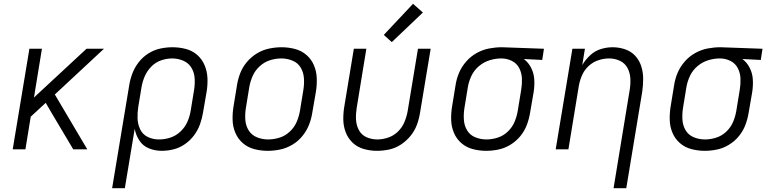

<svg xmlns="http://www.w3.org/2000/svg" viewBox="-20 -787 4072 1012"><path d="M47 0H114L142 -172L221 -245L253 -190L366 0H440L269 -289L528 -530H436L159 -273L201 -530H135Z M571 205H638L690 -108Q696 -75 714.5 -46.5Q733 -18 765 -5Q797 8 833 8Q864 8 895.5 0Q927 -8 955 -27.5Q983 -47 1003 -74Q1023 -101 1034 -131.5Q1045 -162 1050 -193L1069 -303Q1075 -339 1073.5 -375Q1072 -411 1058.5 -443Q1045 -475 1019.5 -497.5Q994 -520 959.5 -529Q925 -538 889 -538Q857 -538 824.5 -531Q792 -524 762.5 -505.5Q733 -487 711.5 -459.5Q690 -432 678 -400.5Q666 -369 661 -337ZM818 -52Q786 -52 759 -65Q732 -78 719 -105Q706 -132 705 -163Q704 -194 709 -225L726 -328Q731 -357 743 -385Q755 -413 777.5 -436Q800 -459 829.5 -469Q859 -479 888 -479Q918 -479 946 -467Q974 -455 989 -430Q1004 -405 1006 -374.5Q1008 -344 1003 -313L985 -203Q980 -173 967.5 -144.5Q955 -116 931 -93.5Q907 -71 877.5 -61.5Q848 -52 818 -52Z M1391 8Q1424 8 1457 1Q1490 -6 1520.5 -24Q1551 -42 1573.5 -69.5Q1596 -97 1608.5 -128.5Q1621 -160 1626 -193L1645 -303Q1651 -339 1649.5 -375.5Q1648 -412 1634.5 -443.5Q1621 -475 1595 -497.5Q1569 -520 1534.5 -529Q1500 -538 1464 -538Q1432 -538 1398.5 -531Q1365 -524 1335 -506Q1305 -488 1282 -461Q1259 -434 1246.5 -402Q1234 -370 1229 -337L1211 -227Q1205 -191 1206 -155Q1207 -119 1220.5 -87Q1234 -55 1260 -32.5Q1286 -10 1320.5 -1Q1355 8 1391 8ZM1393 -52Q1362 -52 1334 -63.5Q1306 -75 1290.5 -100Q1275 -125 1273 -156Q1271 -187 1276 -218L1294 -328Q1299 -357 1311.5 -386Q1324 -415 1348.5 -437.5Q1373 -460 1403 -469.5Q1433 -479 1463 -479Q1493 -479 1521.5 -467.5Q1550 -456 1565 -430.5Q1580 -405 1582 -374.5Q1584 -344 1579 -313L1561 -203Q1556 -173 1543.5 -144Q1531 -115 1506.5 -92.5Q1482 -70 1452 -61Q1422 -52 1393 -52Z M1967 8Q1999 8 2031.5 1Q2064 -6 2093 -25Q2122 -44 2144 -71Q2166 -98 2177.5 -129.5Q2189 -161 2194 -193L2250 -530H2183L2129 -203Q2124 -174 2112.5 -145.5Q2101 -117 2078.5 -94.5Q2056 -72 2026.5 -62Q1997 -52 1969 -52Q1938 -52 1911.5 -64Q1885 -76 1871.5 -101.5Q1858 -127 1856.5 -157Q1855 -187 1860 -218L1911 -530H1845L1795 -227Q1789 -192 1789.5 -156.5Q1790 -121 1802.5 -89Q1815 -57 1839.5 -34Q1864 -11 1898 -1.5Q1932 8 1967 8ZM2045 -565 2209 -721 2157 -767 2003 -603Z M2543 8Q2575 8 2608 1Q2641 -6 2671 -24.5Q2701 -43 2723 -70Q2745 -97 2757 -129Q2769 -161 2774 -193L2793 -303Q2798 -336 2796 -368.5Q2794 -401 2779.5 -429.5Q2765 -458 2741 -476L2838 -471L2847 -530L2626 -538H2625Q2592 -538 2558 -531.5Q2524 -525 2492.5 -507.5Q2461 -490 2437 -462.5Q2413 -435 2399.5 -403Q2386 -371 2381 -337L2363 -227Q2357 -191 2358 -155Q2359 -119 2372.5 -87Q2386 -55 2412 -32.5Q2438 -10 2472.5 -1Q2507 8 2543 8ZM2544 -52Q2513 -52 2485 -63.5Q2457 -75 2442 -100Q2427 -125 2425 -156Q2423 -187 2428 -218L2446 -328Q2451 -358 2465 -387.5Q2479 -417 2504.5 -438.5Q2530 -460 2561 -469.5Q2592 -479 2622 -479Q2652 -479 2678 -466Q2704 -453 2717 -427.5Q2730 -402 2731 -372Q2732 -342 2727 -313L2709 -203Q2704 -173 2692 -144.5Q2680 -116 2656.5 -93.5Q2633 -71 2603 -61.5Q2573 -52 2544 -52Z M3214 205H3281L3365 -303Q3370 -337 3370 -371.5Q3370 -406 3360 -437.5Q3350 -469 3328.5 -492.5Q3307 -516 3275 -527Q3243 -538 3209 -538Q3178 -538 3147 -528.5Q3116 -519 3091 -496Q3066 -473 3049 -444L3063 -530H2997L2909 0H2976L3031 -335Q3036 -363 3048 -390.5Q3060 -418 3082.5 -439Q3105 -460 3133.5 -469.5Q3162 -479 3190 -479Q3221 -479 3247.5 -466.5Q3274 -454 3287.5 -428.5Q3301 -403 3302.5 -373Q3304 -343 3299 -313Z M3695 8Q3727 8 3760 1Q3793 -6 3823 -24.5Q3853 -43 3875 -70Q3897 -97 3909 -129Q3921 -161 3926 -193L3945 -303Q3950 -336 3948 -368.5Q3946 -401 3931.5 -429.5Q3917 -458 3893 -476L3990 -471L3999 -530L3778 -538H3777Q3744 -538 3710 -531.5Q3676 -525 3644.5 -507.5Q3613 -490 3589 -462.5Q3565 -435 3551.5 -403Q3538 -371 3533 -337L3515 -227Q3509 -191 3510 -155Q3511 -119 3524.5 -87Q3538 -55 3564 -32.5Q3590 -10 3624.5 -1Q3659 8 3695 8ZM3696 -52Q3665 -52 3637 -63.5Q3609 -75 3594 -100Q3579 -125 3577 -156Q3575 -187 3580 -218L3598 -328Q3603 -358 3617 -387.5Q3631 -417 3656.5 -438.5Q3682 -460 3713 -469.5Q3744 -479 3774 -479Q3804 -479 3830 -466Q3856 -453 3869 -427.5Q3882 -402 3883 -372Q3884 -342 3879 -313L3861 -203Q3856 -173 3844 -144.5Q3832 -116 3808.5 -93.5Q3785 -71 3755 -61.5Q3725 -52 3696 -52Z"/></svg>

Font: Iosevka Sparkle Light
Style: Italic
Weight: 300
Italic angle: -9°
Designer: Belleve Invis
Foundry: Belleve Invis
Version: Version 4.5.0; ttfautohint (v1.8.3)